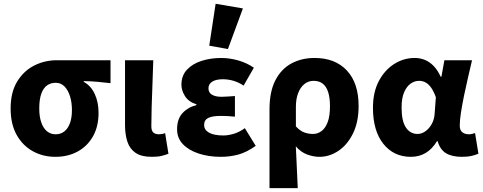

<svg xmlns="http://www.w3.org/2000/svg" viewBox="-20 -813 2541 1010"><path d="M271.2 12Q206.5 12 153 -17.3Q99.5 -46.6 67.7 -103.3Q35.9 -159.9 35.9 -242.2Q35.9 -328.1 70.6 -384.5Q105.4 -441 160.6 -468.6Q215.9 -496.1 278.1 -496.1H561.4V-375.5Q521.1 -380.1 490.1 -382.9Q459.2 -385.6 420.5 -386.4V-382.4Q458.3 -361.9 478.3 -318.8Q498.4 -275.7 498.4 -219.2Q498.4 -147.6 469.2 -95.9Q440.1 -44.2 388.8 -16.1Q337.5 12 271.2 12ZM272.8 -106.6Q299.4 -106.6 318.5 -121.7Q337.5 -136.7 348 -165.1Q358.4 -193.5 358.4 -234Q358.4 -273.5 348.4 -306.1Q338.4 -338.7 319.5 -358.1Q300.6 -377.5 273.2 -377.5Q246.6 -377.5 227.3 -363.7Q208 -349.9 197.3 -320Q186.5 -290.2 186.5 -242.2Q186.5 -199.3 197.2 -168.8Q207.8 -138.4 227 -122.5Q246.3 -106.6 272.8 -106.6Z M779 12Q724.1 12 693.6 -8.6Q663 -29.2 650.4 -66.9Q637.7 -104.7 637.7 -155.2V-496.1H786.3Q784.7 -438.1 782.1 -373.4Q779.6 -308.7 777.8 -249.7Q776.1 -190.7 776.1 -149.2Q776.1 -125.5 786.6 -116Q797 -106.6 817.3 -106.6Q823.5 -106.6 832.3 -108.1Q841.2 -109.6 848.6 -112.6L866.1 -4.2Q850.1 2.1 830.3 7Q810.6 12 779 12Z M1141.8 12Q1078.7 12 1026.1 -4.9Q973.6 -21.9 942.5 -54.2Q911.5 -86.4 911.5 -133.1Q911.5 -187.1 940.2 -218.1Q968.8 -249.1 1013.5 -260.2V-264.2Q972.4 -277.1 953.4 -306.9Q934.4 -336.7 934.4 -366.9Q934.4 -415.7 963.9 -446.8Q993.3 -477.9 1040.9 -493Q1088.5 -508 1143.8 -508Q1188.8 -508 1234.3 -494.8Q1279.8 -481.6 1315.4 -456.7L1261.4 -362.6Q1236 -379.8 1208.4 -387.9Q1180.7 -396.1 1152.1 -396.1Q1116 -396.1 1096.3 -383.4Q1076.6 -370.7 1076.6 -348.4Q1076.6 -325.9 1094.9 -314.9Q1113.2 -303.8 1145.4 -303.8Q1161.5 -303.8 1179.9 -305.3Q1198.4 -306.8 1215.8 -307.8V-199.3Q1198 -201.3 1178.8 -202.3Q1159.7 -203.3 1142.7 -203.3Q1096.7 -203.3 1075.2 -192.5Q1053.8 -181.7 1053.8 -155.8Q1053.8 -129.6 1079.8 -115Q1105.8 -100.4 1155.6 -100.4Q1179.6 -100.4 1209.2 -109Q1238.8 -117.6 1268 -138.8L1325.2 -45.8Q1277.5 -11.8 1233.6 0.1Q1189.6 12 1141.8 12ZM1179 -555.1 1080.8 -572.6 1114.3 -793.2 1257.8 -768.7Z M1397.7 176.7V-237.2Q1397.7 -331.5 1428.9 -391.3Q1460.1 -451 1513.7 -479.6Q1567.2 -508.1 1634.9 -508.1Q1743.2 -508.1 1804.8 -442Q1866.4 -376 1866.4 -255.9Q1866.4 -170.8 1836.8 -110.8Q1807.1 -50.8 1760.1 -19.4Q1713 12 1660.6 12Q1629.6 12 1596.1 -0.1Q1562.7 -12.3 1536.1 -43.3Q1537.9 -5.2 1539.7 31.6Q1541.4 68.4 1543 104.3Q1544.7 140.2 1546.3 176.7ZM1626.3 -108.3Q1650.7 -108.3 1671.2 -123.4Q1691.7 -138.4 1703.8 -170.7Q1715.8 -202.9 1715.8 -254.2Q1715.8 -298.8 1706.3 -328.4Q1696.8 -358 1677.8 -372.9Q1658.8 -387.8 1629.6 -387.8Q1602.4 -387.8 1581.4 -371Q1560.4 -354.2 1548.4 -323.5Q1536.5 -292.8 1536.5 -250.6V-148.1Q1559 -123.8 1581.4 -116Q1603.8 -108.3 1626.3 -108.3Z M2141.3 12Q2050.9 12 1996.4 -56.6Q1941.9 -125.1 1941.9 -245.6Q1941.9 -328.1 1972.9 -386.7Q2004 -445.3 2054 -476.7Q2103.9 -508.1 2161.4 -508.1Q2189.3 -508.1 2214.4 -498.2Q2239.5 -488.2 2260.8 -466.3Q2282.2 -444.4 2298.3 -409.2H2302L2317.7 -496.1H2463.1Q2453.1 -453.2 2441.9 -405Q2430.6 -356.8 2420.9 -309.3Q2411.2 -261.9 2404.8 -221.2Q2398.5 -180.5 2398.5 -152.4Q2398.5 -127.6 2412.2 -117.1Q2425.9 -106.6 2446.5 -106.6Q2453.9 -106.6 2462.1 -108.3Q2470.4 -110 2479 -113L2496.7 -4.6Q2483.2 1.7 2461.4 6.9Q2439.7 12 2409.9 12Q2358.2 12 2326.8 -6.6Q2295.3 -25.2 2282.2 -70.3H2278.6Q2229.1 12 2141.3 12ZM2176.3 -108.3Q2198.1 -108.3 2218.1 -122.7Q2238.2 -137 2251.5 -161.4Q2264.9 -185.8 2266.4 -215.2L2272.8 -301.3Q2262.6 -330.4 2249.4 -349.8Q2236.3 -369.1 2220.2 -378.5Q2204.2 -387.8 2184.1 -387.8Q2161.4 -387.8 2140.4 -373.4Q2119.5 -359 2106 -328Q2092.5 -296.9 2092.5 -247.2Q2092.5 -175.5 2115.5 -141.9Q2138.4 -108.3 2176.3 -108.3Z"/></svg>

Font: Source Sans 3 Variable
Style: Regular
Weight: 200
Designer: Paul D. Hunt
Foundry: Adobe Systems Incorporated
Version: Version 3.026